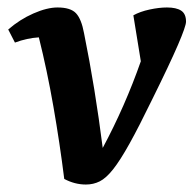

<svg xmlns="http://www.w3.org/2000/svg" viewBox="-20 -482 518 514"><path d="M210 12Q180 12 152 -3Q140 -99 123 -196.5Q106 -294 84 -382Q52 -380 20 -368L2 -403Q33 -430 69.5 -446Q106 -462 134 -462Q169 -462 183.5 -446.5Q198 -431 205 -393Q220 -319 232.5 -242Q245 -165 255 -86Q315 -198 357 -318L337 -441Q355 -451 380.5 -456.5Q406 -462 427 -462Q452 -462 465 -453.5Q478 -445 478 -424Q478 -412 456.5 -362Q435 -312 387 -215Q352 -143 327 -98Q302 -53 283 -29Q264 -5 247 3.5Q230 12 210 12Z"/></svg>

Font: Petrona
Style: Bold Italic
Weight: 700
Italic angle: -9°
Designer: Ringo R. Seeber
Foundry: Ringo R. Seeber
Version: Version 2.001; ttfautohint (v1.8.3)